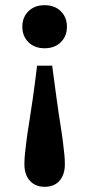

<svg xmlns="http://www.w3.org/2000/svg" viewBox="-20 -538 344 740"><path d="M181 -285Q191 -211 198.5 -155.5Q206 -100 212.5 -60Q219 -20 222.5 8.5Q226 37 228 57Q230 77 230 95Q230 135 209.5 158.5Q189 182 152 182Q116 182 95 158.5Q74 135 74 95Q74 77 76 57Q78 37 81.5 8.5Q85 -20 91.5 -60Q98 -100 106 -155.5Q114 -211 123 -285ZM152 -518Q191 -518 214.5 -494.5Q238 -471 238 -435Q238 -399 214.5 -375.5Q191 -352 152 -352Q113 -352 89.5 -375.5Q66 -399 66 -435Q66 -471 89.5 -494.5Q113 -518 152 -518Z"/></svg>

Font: Montagu Slab Medium
Style: Regular
Weight: 500
Version: Version 1.000